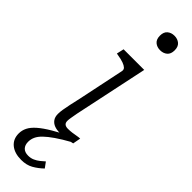

<svg xmlns="http://www.w3.org/2000/svg" viewBox="-342 -762 994 994"><g transform="rotate(45 155.0 -265.0)"><path d="M220 -31 236 -8Q189 18 158 39.5Q127 61 108.5 79Q90 97 82 114.5Q74 132 74 151Q74 175 87 188.5Q100 202 125 202Q144 202 159.5 195Q175 188 187.5 178Q200 168 211 158L233 188Q208 212 180.5 227.5Q153 243 115 243Q66 243 37.5 219.5Q9 196 9 155Q9 132 19.5 111Q30 90 54.5 68.5Q79 47 119.5 23Q160 -1 220 -31ZM81 -60Q81 -74 84 -93Q87 -112 92.5 -137.5Q98 -163 106 -198L159 -452Q161 -464 153 -471.5Q145 -479 128.5 -485Q112 -491 86 -495L76 -497L85 -537H236L161 -182Q154 -152 150 -130Q146 -108 143.5 -93Q141 -78 141 -69Q141 -55 149 -48.5Q157 -42 172 -42Q188 -42 202.5 -44Q217 -46 230.5 -48.5Q244 -51 253 -51L245 -8Q234 -5 219.5 -2.5Q205 0 189.5 1.5Q174 3 158 3Q135 3 118 -3.5Q101 -10 91 -24Q81 -38 81 -60ZM168 -720Q168 -747 183.5 -760Q199 -773 222 -773Q245 -773 260.5 -760Q276 -747 276 -720Q276 -693 260.5 -680Q245 -667 222 -667Q199 -667 183.5 -680Q168 -693 168 -720Z"/></g></svg>

Font: Roboto Serif ExtraLight
Style: Italic
Weight: 250
Italic angle: -10°
Designer: Greg Gazdowicz
Foundry: Commercial Type
Version: Version 1.008